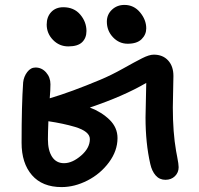

<svg xmlns="http://www.w3.org/2000/svg" viewBox="-20 -762 803 773"><path d="M494.1 -585.9Q459.5 -585.9 434.8 -612.1Q410.2 -638.2 410.2 -674.8Q410.2 -703.6 430.7 -722.9Q451.2 -742.2 481 -742.2Q519 -742.2 543.9 -712.2Q568.8 -682.1 568.8 -647.9Q568.8 -623 550.3 -604.5Q531.7 -585.9 494.1 -585.9ZM254.9 -575.2Q218.8 -575.2 193.4 -601.3Q168 -627.4 168 -663.1Q168 -694.3 186.3 -713.6Q204.6 -732.9 234.9 -732.9Q277.8 -732.9 303 -703.4Q328.1 -673.8 328.1 -637.2Q328.1 -608.9 310.5 -592Q293 -575.2 254.9 -575.2ZM228 -8.8Q150.4 -8.8 108.6 -56.9Q66.9 -105 66.9 -187Q66.9 -339.8 73.2 -430.2Q75.7 -453.6 89.6 -471.9Q103.5 -490.2 123 -490.2Q147.9 -490.2 165.5 -470.5Q183.1 -450.7 183.1 -422.9Q183.1 -399.4 180.2 -366.2Q266.1 -391.6 383.8 -440.9Q427.2 -459 475.1 -485.8Q522.9 -512.7 551.8 -527.3Q580.6 -542 599.1 -542Q635.3 -542 656.7 -518.8Q678.2 -495.6 678.2 -456.1Q678.2 -436 677 -394Q675.8 -352.1 675.8 -329.1Q675.8 -229.5 689 -153.8Q690.4 -146 693.4 -130.6Q696.3 -115.2 697.8 -105Q699.2 -94.7 699.2 -88.9Q699.2 -67.4 684.3 -52.7Q669.4 -38.1 646 -38.1Q622.1 -38.1 606.7 -55.7Q591.3 -73.2 585 -102.1Q565.9 -185.5 565.9 -289.1Q565.9 -311 568.8 -428.2Q477.1 -374.5 341.8 -329.1Q389.2 -311 421.1 -279.8Q453.1 -248.5 453.1 -206.1Q453.1 -154.8 418.7 -108.4Q384.3 -62 332.3 -35.4Q280.3 -8.8 228 -8.8ZM172.9 -201.2Q172.9 -156.2 189.7 -130.6Q206.5 -105 237.8 -105Q271 -105 306.4 -135.5Q341.8 -166 341.8 -202.1Q341.8 -232.9 282.2 -251Q234.4 -265.1 174.8 -273.9Q172.9 -226.1 172.9 -201.2Z"/></svg>

Font: Shantell Sans Irregular
Style: Regular
Weight: 500
Designer: Stephen Nixon, Anya Danilova, Shantell Martin
Foundry: Arrow Type
Version: Version 1.006;[9816181b4]